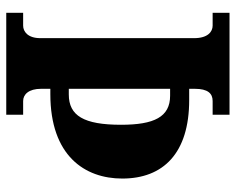

<svg xmlns="http://www.w3.org/2000/svg" viewBox="-90 -664 754 614"><g transform="rotate(90 287.0 -357.0)"><path d="M21 0H347V-54H303C282 -54 264 -72 264 -111V-141H281C478 -141 551 -251 551 -371C551 -502 470 -585 300 -585H264V-603C264 -645 279 -660 303 -660H347V-714H21V-660H62C81 -660 102 -645 102 -601V-109C102 -69 81 -54 62 -54H21ZM282 -200H264V-524H286C354 -524 379 -473 379 -367C379 -248 350 -200 282 -200Z"/></g></svg>

Font: Noto Serif Devanagari Condensed ExtraBold
Style: Regular
Weight: 800
Width: 3
Designer: Universal Thirst, Indian Type Foundry and the Monotype Design Team
Foundry: Monotype Imaging Inc.
Version: Version 2.004